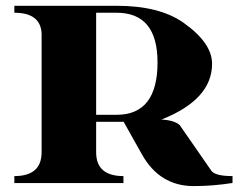

<svg xmlns="http://www.w3.org/2000/svg" viewBox="-20 -629 834 660"><path d="M29.3 -609.1H380.9Q527.8 -609.1 610.1 -551.3Q709 -481.7 709 -409.7Q709 -286.9 534.9 -218Q579.3 -215.8 597.7 -199L706.5 -42.2Q719.5 -23.7 779.3 -23.7V0Q711.2 10.7 646 10.7Q529.1 10.7 468 -98.1L405 -210.4H310.5V-105.7Q310.5 -23.7 404.3 -23.7V0.2H29.3V-23.7Q123 -23.7 123 -105.7V-513.7Q119.6 -585.2 29.3 -585.2ZM310.5 -585.2V-234.4H380.9Q521.5 -234.4 521.5 -414.6Q521.5 -585.2 380.9 -585.2Z"/></svg>

Font: itsadzoke
Style: Regular
Weight: 700
Width: 7
Version: Version 0.45